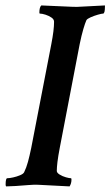

<svg xmlns="http://www.w3.org/2000/svg" viewBox="-28 -666 396 689"><path d="M-5.9 2.9Q-7.8 1 -7.8 -3.9Q-7.8 -26.4 -2 -26.4Q5.9 -26.4 19 -29.3Q32.2 -32.2 43.9 -37.1Q55.7 -42 58.6 -47.9Q66.4 -63.5 72.3 -85Q78.1 -106.4 84 -134.8L156.2 -507.8Q161.1 -533.2 163.6 -553.2Q166 -573.2 166 -587.9Q166 -596.7 156.7 -603Q147.5 -609.4 135.3 -613.3Q123 -617.2 115.2 -617.2Q113.3 -617.2 113.3 -621.1Q113.3 -639.6 120.1 -646.5L232.4 -641.6Q244.1 -640.6 273.4 -642.6Q302.7 -644.5 348.6 -646.5V-642.6Q348.6 -617.2 341.8 -617.2Q336.9 -617.2 323.2 -613.3Q309.6 -609.4 297.4 -604Q285.2 -598.6 282.2 -593.8Q277.3 -583 271 -561.5Q264.6 -540 257.8 -506.8L186.5 -135.7Q180.7 -105.5 178.2 -85Q175.8 -64.5 175.8 -52.7Q175.8 -45.9 186 -39.6Q196.3 -33.2 208.5 -29.8Q220.7 -26.4 226.6 -26.4Q228.5 -26.4 228.5 -21.5Q228.5 -7.8 221.7 2.9L109.4 -2.9Q98.6 -3.9 75.2 -2Q51.8 0 28.3 1.5Q4.9 2.9 -5.9 2.9Z"/></svg>

Font: Crimson Text SemiBold
Style: Italic
Weight: 600
Italic angle: -11°
Designer: Sebastian Kosch
Foundry: Sebastian Kosch
Version: Version 1.100; ttfautohint (v1.8.4)